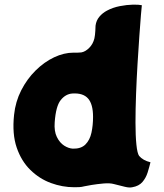

<svg xmlns="http://www.w3.org/2000/svg" viewBox="-20 -811 723 846"><path d="M593 -124Q610 -104 643 -96Q638 -75 630.5 -51Q623 -27 607.5 -9Q592 9 563 14Q550 17 530 12Q510 7 482 0Q464 -5 436 -2.5Q408 0 383.5 4Q359 8 351 10Q340 13 329 13.5Q318 14 307 14Q255 14 204.5 -4.5Q154 -23 114 -62Q74 -101 53.5 -161Q33 -221 42 -305Q48 -363 73.5 -413Q99 -463 137 -500.5Q175 -538 218.5 -558.5Q262 -579 304 -579Q313 -579 321.5 -579Q330 -579 338 -580Q356 -583 373 -600Q390 -617 396 -642Q399 -656 400 -675Q401 -694 401 -698Q404 -721 418 -737.5Q432 -754 451 -764Q477 -778 508 -784Q539 -790 565.5 -790.5Q592 -791 605 -788Q604 -782 601 -745Q598 -708 594 -652Q590 -596 586 -529.5Q582 -463 579.5 -396Q577 -329 577 -271Q577 -213 581 -174Q585 -135 593 -124ZM221 -272Q218 -233 230.5 -207.5Q243 -182 262.5 -169.5Q282 -157 301 -156Q337 -155 356.5 -174.5Q376 -194 383 -226.5Q390 -259 390 -296Q390 -352 368 -377Q346 -402 299 -399Q269 -397 247.5 -370Q226 -343 221 -272Z"/></svg>

Font: Potta One
Style: Regular
Weight: 400
Designer: 108,108go
Foundry: Font Zone 108
Version: Version 1.000